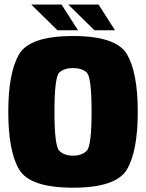

<svg xmlns="http://www.w3.org/2000/svg" viewBox="-20 -844 662 869"><path d="M310.5 5.5Q114.5 5.5 66 -77.8Q17.5 -161 17.5 -337.8Q17.5 -514.5 66 -597.8Q114.5 -681 310.5 -681Q506.5 -681 555 -597.8Q603.5 -514.5 603.5 -337.8Q603.5 -161 555 -77.8Q506.5 5.5 310.5 5.5ZM310.5 -139.5Q350.5 -139.5 372.5 -161.5Q394.5 -183.5 394.5 -337.5Q394.5 -495.5 372.5 -515.8Q350.5 -536 310.5 -536Q270.5 -536 248.5 -515.8Q226.5 -495.5 226.5 -337.5Q226.5 -183.5 248.5 -161.5Q270.5 -139.5 310.5 -139.5ZM407.5 -707 289 -823.5H426L500.5 -707ZM240 -707 121.5 -823.5H258.5L333 -707Z"/></svg>

Font: Anybody Black
Style: Regular
Weight: 900
Designer: Tyler Finck
Foundry: Etcetera Type Company
Version: Version 1.010; ttfautohint (v1.8.3) -l 8 -r 50 -G 200 -x 14 